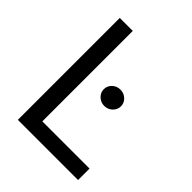

<svg xmlns="http://www.w3.org/2000/svg" viewBox="-203 -848 969 969"><g transform="rotate(45 281.0 -364.0)"><path d="M87.9 0V-727.5H180.7V-82H517.6V0ZM346.2 -357.9Q321.3 -357.9 303.2 -375Q285.2 -392.1 285.2 -416Q285.2 -440.4 303.2 -457.3Q321.3 -474.1 346.2 -474.1Q371.6 -474.1 389.6 -457.3Q407.7 -440.4 407.7 -416Q407.7 -392.1 389.6 -375Q371.6 -357.9 346.2 -357.9Z"/></g></svg>

Font: Inter-Regular
Style: Regular
Weight: 400
Designer: Rasmus Andersson
Foundry: rsms
Version: Version 4.000;git-a52131595